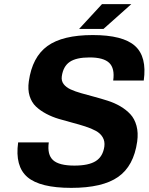

<svg xmlns="http://www.w3.org/2000/svg" viewBox="-20 -890 720 930"><path d="M279.3 -520Q276.4 -498.5 288.1 -482.9Q299.8 -467.3 322 -457Q344.2 -446.8 373.8 -438.5Q403.3 -430.2 436 -421.4Q468.8 -412.6 501.2 -402.3Q533.7 -392.1 562.3 -375.5Q590.8 -358.9 611.3 -336.9Q631.8 -314.9 641.1 -281Q650.4 -247.1 644.5 -204.1Q627.9 -85.9 552.2 -33Q476.6 20 325.2 20Q173.8 20 112.8 -32.2Q51.8 -84.5 67.9 -200.2H216.3Q208 -140.6 237.1 -114.3Q266.1 -87.9 340.3 -87.9Q409.7 -87.9 444.1 -109.9Q478.5 -131.8 485.4 -180.2Q488.8 -205.6 477.5 -224.9Q466.3 -244.1 444.3 -256.1Q422.4 -268.1 392.8 -277.6Q363.3 -287.1 330.6 -295.7Q297.9 -304.2 265.1 -314Q232.4 -323.7 203.9 -338.9Q175.3 -354 154.3 -373.8Q133.3 -393.6 123.5 -424.8Q113.8 -456.1 119.6 -496.1Q136.2 -613.8 209.7 -667Q283.2 -720.2 429.2 -720.2Q575.2 -720.2 633.8 -667.7Q692.4 -615.2 676.3 -500H528.3Q536.6 -558.6 509.3 -585.2Q481.9 -611.8 414.1 -611.8Q349.6 -611.8 317.9 -590.3Q286.1 -568.8 279.3 -520ZM363.3 -750 474.1 -870.1H616.2L481.4 -750Z"/></svg>

Font: Fivo Sans
Style: Italic
Weight: 700
Designer: Alexander Slobzheninov
Foundry: Alexander Slobzheninov
Version: 1.0